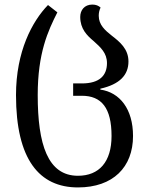

<svg xmlns="http://www.w3.org/2000/svg" viewBox="-20 -568 647 840"><path d="M321 252C475 252 562 163 562 27C562 -91 504 -164 419 -176V-180C504 -199 542 -240 542 -299C542 -354 504 -385 469 -412C440 -435 412 -459 412 -499C412 -511 414 -522 420 -535C411 -543 400 -548 384 -548C349 -548 331 -523 331 -494C331 -442 360 -413 390 -388C420 -361 448 -336 448 -292C448 -238 416 -203 338 -203H300V-149H338C424 -149 468 -96 468 27C468 140 414 201 321 201C189 201 145 64 145 -152C145 -336 190 -433 231 -514L190 -546C121 -475 50 -343 50 -152C50 130 152 252 321 252Z"/></svg>

Font: Noto Serif Georgian SemiCondensed
Style: Regular
Weight: 400
Width: 4
Designer: Monotype Design Team, Akaki Razmadze
Foundry: Google LLC
Version: Version 2.003